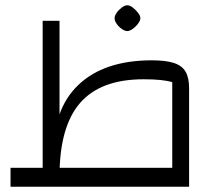

<svg xmlns="http://www.w3.org/2000/svg" viewBox="-20 -709 839 729"><path d="M634 0V-397Q599 -408 525 -408Q362 -408 284 -318Q206 -228 206 -40H142V-630H206V-275Q229 -340 277.5 -386.5Q326 -433 396 -456.5Q466 -480 556 -480Q609 -480 640 -470Q671 -460 684.5 -437Q698 -414 698 -374V0ZM20 0V-72H698V0ZM463 -591Q454 -591 442.5 -599Q431 -607 423 -618.5Q415 -630 415 -640Q415 -649 423 -660.5Q431 -672 442.5 -680.5Q454 -689 463 -689Q473 -689 484 -680.5Q495 -672 504 -660.5Q513 -649 513 -640Q513 -631 504 -619Q495 -607 483.5 -599Q472 -591 463 -591Z"/></svg>

Font: Changa ExtraLight Light
Style: Regular
Weight: 300
Version: Version 3.002; ttfautohint (v1.8.2)